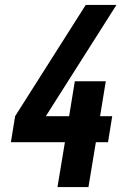

<svg xmlns="http://www.w3.org/2000/svg" viewBox="-20 -755 540 775"><path d="M212 0 242 -181H24L41 -286L326 -735H450L165 -286H259L282 -427H407L384 -286H433L416 -181H367L337 0Z"/></svg>

Font: Iosevka Extrabold
Style: Italic
Weight: 800
Italic angle: -9°
Monospace: yes
Designer: Belleve Invis
Foundry: Belleve Invis
Version: Version 32.5.0; ttfautohint (v1.8.4)